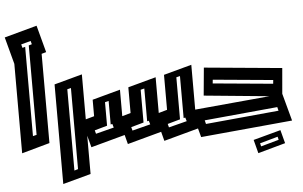

<svg xmlns="http://www.w3.org/2000/svg" viewBox="-67 -760 1629 1033"><g transform="rotate(-5 747.0 -243.5)"><path d="M-11 -626 165 -674 204 -528 179 -521V-39L28 3V-480ZM94 -566V-84L114 -89V-572L131 -577L126 -595L74 -581L79 -562Z M234 187V-351L385 -392V146ZM300 -319V120L320 114V-324Z M987 -49 796 3 783 -47 599 3 586 -47 402 3 363 -143 431 -162V-251L582 -292V-149L628 -162V-301L779 -342V-149L825 -162V-351L976 -392V-90ZM890 -105 822 -86 827 -67 925 -92 919 -112 910 -110V-337L890 -332ZM693 -105 625 -86 630 -67 728 -92 722 -112 713 -110V-287L693 -282ZM496 -105 428 -86 433 -67 531 -92 525 -112 516 -110V-237L496 -232Z M995 0 955 -148 1380 -187 1028 -221 1042 -371 1462 -332 1450 -194 1490 -46ZM1082 -282 1406 -252 1408 -272 1084 -302ZM1417 -125 1022 -88 1027 -68 1422 -105ZM1294 113 1275 40 1423 0 1442 72ZM1312 78 1409 51 1405 34 1308 61Z"/></g></svg>

Font: Blaka Hollow
Style: Regular
Weight: 400
Designer: Mohamed Gaber
Foundry: Kief Type Foundry
Version: Version 1.003; ttfautohint (v1.8.4.7-5d5b)